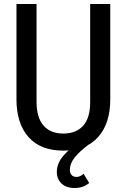

<svg xmlns="http://www.w3.org/2000/svg" viewBox="-20 -740 631 956"><path d="M295 10Q182 10 122 -57.5Q62 -125 62 -246V-720H162V-233Q162 -154 197 -114.5Q232 -75 295 -75Q359 -75 394 -114Q429 -153 429 -232V-720H529V-245Q529 -125 468.5 -57.5Q408 10 295 10ZM351 196Q309 196 286 173.5Q263 151 263 116Q263 72 298 32.5Q333 -7 388 -37L421 -20Q376 14 352 44Q328 74 328 106Q328 123 337 132Q346 141 360 141Q380 141 396 125L424 171Q410 183 392.5 189.5Q375 196 351 196Z"/></svg>

Font: Instrument Sans SemiCondensed Medium
Style: Regular
Weight: 500
Width: 4
Designer: Rodrigo Fuenzalida
Foundry: fragTYPE
Version: Version 1.000;gftools[0.9.28]